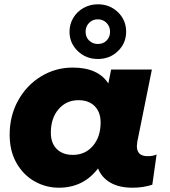

<svg xmlns="http://www.w3.org/2000/svg" viewBox="-20 -866 791 895"><path d="M710 -146 690 -5Q647 9 598 9Q535 9 494 -15Q453 -39 437 -81Q369 9 254 9Q194 9 141.5 -20.5Q89 -50 57 -106Q25 -162 25 -238Q25 -326 64.5 -397.5Q104 -469 171.5 -510Q239 -551 319 -551Q437 -551 485 -477L498 -542H688L620 -205Q618 -191 618 -185Q618 -138 668 -138Q694 -138 710 -146ZM449 -295Q449 -343 421.5 -371Q394 -399 346 -399Q289 -399 253 -357Q217 -315 217 -247Q217 -199 244.5 -171.5Q272 -144 320 -144Q377 -144 413 -186Q449 -228 449 -295ZM304 -718Q304 -753 321.5 -782.5Q339 -812 369.5 -829Q400 -846 436 -846Q492 -846 530 -809Q568 -772 568 -718Q568 -665 530 -628Q492 -591 436 -591Q381 -591 342.5 -628Q304 -665 304 -718ZM493 -718Q493 -743 476.5 -759.5Q460 -776 436 -776Q412 -776 395.5 -759.5Q379 -743 379 -718Q379 -693 395.5 -677Q412 -661 436 -661Q461 -661 477 -677Q493 -693 493 -718Z"/></svg>

Font: Montserrat Alternates ExtraBold
Style: Italic
Weight: 800
Italic angle: -11.3°
Designer: Julieta Ulanovsky
Foundry: Julieta Ulanovsky
Version: Version 7.200